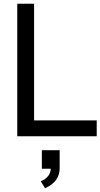

<svg xmlns="http://www.w3.org/2000/svg" viewBox="-20 -736 542 1037"><path d="M73.2 0V-715.8H164.1V-85.9H502.4V0ZM206.1 175.3V75.2H302.2V175.3Q302.2 208 283.4 234.9Q264.6 261.7 223.6 280.8L200.2 243.2Q225.1 233.4 239.5 215.3Q253.9 197.3 253.9 175.3Z"/></svg>

Font: Arian AMU
Style: Regular
Weight: 400
Designer: Ruben Hakobyan (Tarumian)
Foundry: Ruben Hakobyan (Tarumian)
Version: Version 4.003